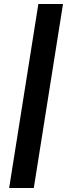

<svg xmlns="http://www.w3.org/2000/svg" viewBox="-20 -835 337 966"><path d="M26 111 173 -815H297L150 111Z"/></svg>

Font: Bitter Pro ExtraBold
Style: Italic
Weight: 800
Italic angle: -9°
Designer: Sol Matas, and Bitter project Authors
Foundry: Sol Matas
Version: Version 1.010